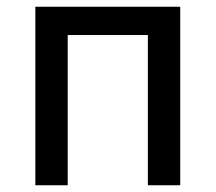

<svg xmlns="http://www.w3.org/2000/svg" viewBox="-20 -550 640 570"><path d="M85 0V-530H515V0H419V-446H181V0Z"/></svg>

Font: Iosevka Curly Medium Extended
Style: Regular
Weight: 500
Width: 7
Monospace: yes
Designer: Belleve Invis
Foundry: Belleve Invis
Version: Version 11.1.0; ttfautohint (v1.8.3)